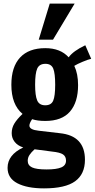

<svg xmlns="http://www.w3.org/2000/svg" viewBox="-20 -854 526 1065"><path d="M194.8 -633.8 255.9 -834H394L273.9 -633.8ZM224.1 190.9Q130.9 190.9 76.4 162.6Q22 134.3 22 77.1Q22 4.9 108.9 -36.1Q78.1 -45.9 61.5 -66.9Q44.9 -87.9 44.9 -115.2Q44.9 -144.5 59.6 -168.7Q74.2 -192.9 105 -222.2Q43 -273.9 43 -383.8Q43 -482.9 91.3 -534.9Q139.6 -586.9 231 -586.9Q315.4 -586.9 360.8 -536.1Q386.2 -571.3 453.1 -603L485.8 -527.8Q469.7 -524.4 439.2 -511.7Q408.7 -499 392.1 -488.8Q413.1 -444.8 413.1 -381.8Q413.1 -287.1 368.2 -235.1Q323.2 -183.1 231 -183.1Q188 -183.1 158.2 -192.9Q143.1 -170.9 143.1 -157.2Q143.1 -134.3 194.8 -128.9L312 -115.2Q451.2 -101.1 451.2 32.2Q451.2 111.8 396.7 151.4Q342.3 190.9 224.1 190.9ZM286.1 -383.8Q286.1 -446.8 275.4 -473.4Q264.6 -500 231.9 -500Q198.2 -500 186.5 -473.6Q174.8 -447.3 174.8 -383.8Q174.8 -323.7 186.3 -296.9Q197.8 -270 231 -270Q264.2 -270 275.1 -295.7Q286.1 -321.3 286.1 -383.8ZM133.8 38.1Q133.8 63 157.7 74.5Q181.6 85.9 238.8 85.9Q293 85.9 319.6 74.7Q346.2 63.5 346.2 37.1Q346.2 13.7 329.3 2.4Q312.5 -8.8 269 -13.2L171.9 -25.9Q153.3 -9.3 143.6 5.6Q133.8 20.5 133.8 38.1Z"/></svg>

Font: Oswald Medium
Style: Regular
Weight: 500
Designer: Vernon Adams
Foundry: Vernon Adams
Version: Version 4.103